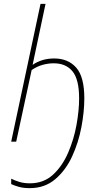

<svg xmlns="http://www.w3.org/2000/svg" viewBox="-20 -734 529 995"><path d="M134 241Q212 241 266.5 194.5Q321 148 354 76Q387 4 402 -76Q417 -156 417 -224Q417 -336 375 -383.5Q333 -431 261 -431Q197 -431 149 -398L216 -714H190L38 0H64L144 -371Q172 -390 201 -398Q230 -406 258 -406Q322 -406 356 -364Q390 -322 390 -224Q390 -162 376.5 -87Q363 -12 333 57.5Q303 127 254.5 171.5Q206 216 135 216Q105 216 81.5 209Q58 202 38 192V220Q55 228 78.5 234.5Q102 241 134 241Z"/></svg>

Font: Noto Sans UI SemiCondensed Thin
Style: Italic
Weight: 250
Width: 4
Italic angle: -12°
Designer: Monotype Design Team
Foundry: Monotype Imaging Inc.
Version: Version 1.901